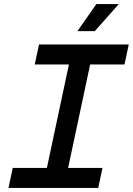

<svg xmlns="http://www.w3.org/2000/svg" viewBox="-20 -930 657 950"><path d="M22 0 43 -99H212L321 -611H152L173 -710H617L596 -611H426L317 -99H487L466 0ZM363 -776 457 -910H568L449 -776Z"/></svg>

Font: Geist Mono Medium
Style: Italic
Weight: 500
Italic angle: -12°
Monospace: yes
Designer: Basement.studio, Andrés Briganti, Mateo Zaragoza
Foundry: Basement.studio, Vercel, Andrés Briganti, Guido Ferreyra, Mateo Zaragoza
Version: Version 1.500; ttfautohint (v1.8.4.7-5d5b)